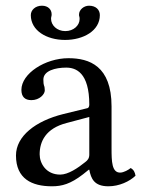

<svg xmlns="http://www.w3.org/2000/svg" viewBox="-20 -643 497 673"><path d="M293 -48C299 -17 310 10 360 10C398 10 434 -7 455 -27C453 -39 449 -48 438 -54C431 -48 414 -38 401 -38C372 -38 371 -77 371 -123V-270C371 -412 293 -439 220 -439C138 -439 55 -385 55 -328C55 -304 67 -292 90 -292C119 -292 137 -313 137 -326C137 -333 136 -340 134 -344C133 -347 132 -353 132 -364C132 -395 174 -406 212 -406C246 -406 293 -389 293 -276C293 -269 290 -265 287 -264L201 -243C105 -219 36 -166 36 -98C36 -16 92 10 162 10C197 10 227 2 271 -32L291 -48ZM293 -233V-101C293 -88 287 -81 279 -75C253 -54 219 -31 191 -31C141 -31 119 -71 119 -102C119 -147 140 -193 214 -212ZM330 -590C330 -609 316 -623 292 -623C274 -623 257 -609 257 -592C257 -589 257 -587 258 -585C259 -582 259 -579 259 -576C259 -554 238 -534 209 -534C179 -534 159 -555 159 -577C159 -579 159 -582 160 -585C161 -588 161 -590 161 -593C161 -609 149 -623 127 -623C104 -623 88 -608 88 -590C88 -536 143 -503 208 -503C272 -503 330 -535 330 -590Z"/></svg>

Font: Libertinus Serif
Style: Regular
Weight: 400
Designer: Philipp H. Poll, Khaled Hosny
Foundry: Caleb Maclennan
Version: Version 7.050;RELEASE